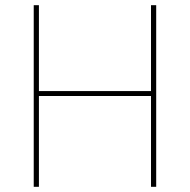

<svg xmlns="http://www.w3.org/2000/svg" viewBox="-20 -720 732 740"><path d="M110 0H130V-350H562V0H582V-700H562V-369H130V-700H110Z"/></svg>

Font: Fixel Variable
Style: Regular
Weight: 100
Width: 3
Designer: AlfaBravo + MacPaw
Foundry: Kyrylo Tkachov, Marchela Mozhyna, Serhii Makarenko, Maria Weinstein, Zakhar Kryvoshyya
Version: Version 1.211